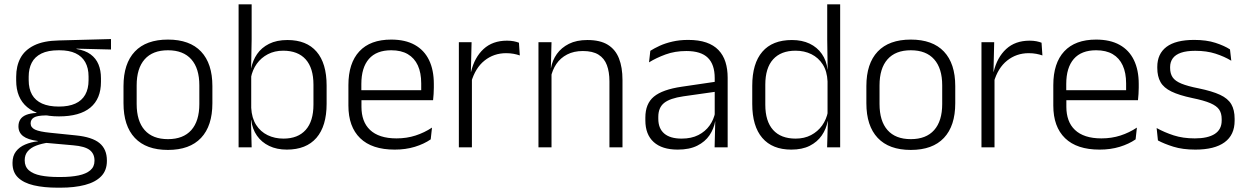

<svg xmlns="http://www.w3.org/2000/svg" viewBox="-20 -683 5780 890"><path d="M253.5 -143.5Q157.5 -143.5 106.2 -186.2Q55 -229 55 -310V-327Q55 -377 74.8 -414Q94.5 -451 138 -472.5Q181.5 -494 252 -495.5L494.5 -502V-453.5L334.5 -457.5V-456Q375 -449.5 400 -431Q425 -412.5 436.5 -384.5Q448 -356.5 448 -320.5V-303.5Q448 -225 398.8 -184.2Q349.5 -143.5 253.5 -143.5ZM250.5 137.5H261Q309 137.5 344 130.2Q379 123 398.5 106.5Q418 90 418 62.5V61Q418 29.5 395.5 12.2Q373 -5 319 -9.5L184 -21.5L205 -22Q172.5 -17.5 147.8 -8Q123 1.5 108.8 18Q94.5 34.5 94.5 59.5V60.5Q94.5 89.5 114 106.5Q133.5 123.5 168.5 130.5Q203.5 137.5 250.5 137.5ZM247 187Q183.5 187 136.5 176Q89.5 165 63.8 140.2Q38 115.5 38 73.5V71.5Q38 40 53.8 19.2Q69.5 -1.5 96.5 -13Q123.5 -24.5 155.5 -28L155 -29.5Q108.5 -35.5 87 -52.2Q65.5 -69 65.5 -97V-97.5Q65.5 -116 74.2 -129.5Q83 -143 101.5 -150.5Q120 -158 149.5 -159.5V-168.5L230 -147L192 -148Q152.5 -147.5 137.2 -138.2Q122 -129 122 -111.5V-111Q122 -92 142.5 -82.2Q163 -72.5 213.5 -67.5L331 -55.5Q407 -48 441.2 -19.8Q475.5 8.5 475.5 61V63Q475.5 107 449 134.2Q422.5 161.5 374 174.2Q325.5 187 260 187ZM253 -189Q298.5 -189 329 -202.8Q359.5 -216.5 375 -244Q390.5 -271.5 390.5 -311V-328.5Q390.5 -367.5 375.2 -394.8Q360 -422 330.2 -436Q300.5 -450 255.5 -450H252Q202.5 -450 171.8 -434.8Q141 -419.5 127 -392Q113 -364.5 113 -328V-311.5Q113 -271.5 128.5 -244.2Q144 -217 175 -203Q206 -189 253 -189Z M758.5 12Q657.5 12 605 -43.8Q552.5 -99.5 552.5 -204.5V-284Q552.5 -388.5 605 -444Q657.5 -499.5 758.5 -499.5Q859.5 -499.5 912 -444Q964.5 -388.5 964.5 -284V-204.5Q964.5 -99.5 912 -43.8Q859.5 12 758.5 12ZM758.5 -38Q829.5 -38 866.8 -80Q904 -122 904 -201V-287.5Q904 -366 866.8 -408Q829.5 -450 758.5 -450Q687.5 -450 650.5 -408Q613.5 -366 613.5 -287.5V-201Q613.5 -122 650.5 -80Q687.5 -38 758.5 -38Z M1309.5 10.5Q1263 10.5 1227.8 -6.5Q1192.5 -23.5 1171 -54.2Q1149.5 -85 1144.5 -126.5H1124.5L1144.5 -183Q1147 -136 1167.2 -104.2Q1187.5 -72.5 1220.5 -56.5Q1253.5 -40.5 1294 -40.5Q1361 -40.5 1397 -80.8Q1433 -121 1433 -198.5V-290.5Q1433 -367.5 1397 -407.8Q1361 -448 1292.5 -448Q1253 -448 1221.8 -431.8Q1190.5 -415.5 1170.2 -387.2Q1150 -359 1143 -322L1127 -366.5H1144.5Q1151.5 -403 1171.8 -432.5Q1192 -462 1227.2 -479.8Q1262.5 -497.5 1312.5 -497.5Q1401 -497.5 1447.5 -443.5Q1494 -389.5 1494 -286.5V-202Q1494 -98.5 1446.8 -44Q1399.5 10.5 1309.5 10.5ZM1086 0V-663H1146.5V-500.5L1144 -361L1144.5 -347.5V-142L1143.5 -122L1146.5 0Z M1809.5 10.5Q1704 10.5 1649.5 -42.5Q1595 -95.5 1595 -193.5V-288.5Q1595 -390.5 1645.8 -445Q1696.5 -499.5 1793.5 -499.5Q1858.5 -499.5 1902.5 -475Q1946.5 -450.5 1968.8 -404.5Q1991 -358.5 1991 -294V-276.5Q1991 -262 1990 -247.5Q1989 -233 1987.5 -218.5H1931.5Q1932.5 -240.5 1932.5 -260.2Q1932.5 -280 1932.5 -296.5Q1932.5 -345.5 1916.8 -379.8Q1901 -414 1870.2 -432Q1839.5 -450 1793.5 -450Q1725 -450 1690 -409.8Q1655 -369.5 1655 -293.5V-246L1655.5 -238V-187.5Q1655.5 -154 1665.2 -127Q1675 -100 1695.2 -80.8Q1715.5 -61.5 1746.2 -51.5Q1777 -41.5 1818 -41.5Q1865.5 -41.5 1906.2 -54.8Q1947 -68 1982.5 -91.5L1976.5 -37Q1945.5 -15.5 1903 -2.5Q1860.5 10.5 1809.5 10.5ZM1626.5 -218.5V-265H1974V-218.5Z M2164 -301.5 2148.5 -348 2163.5 -350Q2179.5 -417 2221.5 -455.8Q2263.5 -494.5 2330 -494.5Q2347.5 -494.5 2361.5 -491.8Q2375.5 -489 2385.5 -485L2389.5 -426Q2377 -430.5 2361 -433.5Q2345 -436.5 2326 -436.5Q2269 -436.5 2226 -402.2Q2183 -368 2164 -301.5ZM2107 0V-487.5H2166L2162.5 -341L2167.5 -336V0Z M2805 0V-306Q2805 -349.5 2793.2 -381Q2781.5 -412.5 2754.5 -429.5Q2727.5 -446.5 2682 -446.5Q2640 -446.5 2609 -430.5Q2578 -414.5 2559 -386.5Q2540 -358.5 2533 -322.5L2520.5 -367.5H2534Q2540.5 -403.5 2561.2 -432.8Q2582 -462 2617.2 -479.8Q2652.5 -497.5 2703 -497.5Q2762 -497.5 2797.5 -475.5Q2833 -453.5 2849.2 -412.2Q2865.5 -371 2865.5 -312V0ZM2476 0V-487.5H2536.5L2533.5 -367L2536.5 -364V0Z M3292.5 0 3295.5 -121.5 3293 -131V-288.5V-321Q3293 -384 3261.2 -415.2Q3229.5 -446.5 3161.5 -446.5Q3108.5 -446.5 3065 -430.5Q3021.5 -414.5 2988.5 -394L2994.5 -447.5Q3012.5 -459 3038 -470.8Q3063.5 -482.5 3096.8 -490.2Q3130 -498 3170 -498Q3219 -498 3253.8 -486Q3288.5 -474 3310.5 -451Q3332.5 -428 3342.8 -395.5Q3353 -363 3353 -322.5V0ZM3121.5 10.5Q3049 10.5 3010.2 -24.5Q2971.5 -59.5 2971.5 -125V-138Q2971.5 -202.5 3011.2 -235.2Q3051 -268 3140 -281L3303 -305L3306 -259L3147.5 -236.5Q3085.5 -227.5 3058.5 -205.8Q3031.5 -184 3031.5 -141.5V-132.5Q3031.5 -87.5 3059 -64Q3086.5 -40.5 3139.5 -40.5Q3185 -40.5 3217.2 -57Q3249.5 -73.5 3269.2 -101.2Q3289 -129 3295.5 -163.5L3307.5 -120.5H3295Q3289 -86 3268.8 -56Q3248.5 -26 3212.2 -7.8Q3176 10.5 3121.5 10.5Z M3648 10.5Q3560 10.5 3513.5 -43.8Q3467 -98 3467 -201V-285.5Q3467 -389 3513.8 -443.2Q3560.5 -497.5 3651 -497.5Q3697.5 -497.5 3732.8 -480.8Q3768 -464 3789.5 -433.2Q3811 -402.5 3816 -361H3836L3816 -305.5Q3814 -352.5 3794 -384Q3774 -415.5 3741.2 -431.8Q3708.5 -448 3667.5 -448Q3600 -448 3563.8 -408Q3527.5 -368 3527.5 -290.5V-197.5Q3527.5 -121 3563.5 -80.8Q3599.5 -40.5 3668 -40.5Q3708.5 -40.5 3739.5 -56.8Q3770.5 -73 3790.8 -101.2Q3811 -129.5 3818 -166L3834 -121H3816.5Q3810 -85 3789.2 -55Q3768.5 -25 3733.5 -7.2Q3698.5 10.5 3648 10.5ZM3814 0 3817.5 -122 3816 -142V-347.5L3816.5 -362L3814.5 -500.5V-663H3874.5V0Z M4202 12Q4101 12 4048.5 -43.8Q3996 -99.5 3996 -204.5V-284Q3996 -388.5 4048.5 -444Q4101 -499.5 4202 -499.5Q4303 -499.5 4355.5 -444Q4408 -388.5 4408 -284V-204.5Q4408 -99.5 4355.5 -43.8Q4303 12 4202 12ZM4202 -38Q4273 -38 4310.2 -80Q4347.5 -122 4347.5 -201V-287.5Q4347.5 -366 4310.2 -408Q4273 -450 4202 -450Q4131 -450 4094 -408Q4057 -366 4057 -287.5V-201Q4057 -122 4094 -80Q4131 -38 4202 -38Z M4586.5 -301.5 4571 -348 4586 -350Q4602 -417 4644 -455.8Q4686 -494.5 4752.5 -494.5Q4770 -494.5 4784 -491.8Q4798 -489 4808 -485L4812 -426Q4799.5 -430.5 4783.5 -433.5Q4767.5 -436.5 4748.5 -436.5Q4691.5 -436.5 4648.5 -402.2Q4605.5 -368 4586.5 -301.5ZM4529.5 0V-487.5H4588.5L4585 -341L4590 -336V0Z M5077 10.5Q4971.5 10.5 4917 -42.5Q4862.5 -95.5 4862.5 -193.5V-288.5Q4862.5 -390.5 4913.2 -445Q4964 -499.5 5061 -499.5Q5126 -499.5 5170 -475Q5214 -450.5 5236.2 -404.5Q5258.5 -358.5 5258.5 -294V-276.5Q5258.5 -262 5257.5 -247.5Q5256.5 -233 5255 -218.5H5199Q5200 -240.5 5200 -260.2Q5200 -280 5200 -296.5Q5200 -345.5 5184.2 -379.8Q5168.5 -414 5137.8 -432Q5107 -450 5061 -450Q4992.5 -450 4957.5 -409.8Q4922.5 -369.5 4922.5 -293.5V-246L4923 -238V-187.5Q4923 -154 4932.8 -127Q4942.5 -100 4962.8 -80.8Q4983 -61.5 5013.8 -51.5Q5044.5 -41.5 5085.5 -41.5Q5133 -41.5 5173.8 -54.8Q5214.5 -68 5250 -91.5L5244 -37Q5213 -15.5 5170.5 -2.5Q5128 10.5 5077 10.5ZM4894 -218.5V-265H5241.5V-218.5Z M5521 10.5Q5462 10.5 5419 -3Q5376 -16.5 5347.5 -32L5341.5 -89.5Q5377.5 -69.5 5420.5 -55.5Q5463.5 -41.5 5518.5 -41.5Q5579 -41.5 5611 -62.2Q5643 -83 5643 -124V-131Q5643 -157.5 5631.5 -174.8Q5620 -192 5590.5 -204.8Q5561 -217.5 5507 -228.5Q5445.5 -241.5 5410 -258.8Q5374.5 -276 5359.5 -302.5Q5344.5 -329 5344.5 -368V-373Q5344.5 -433.5 5387.2 -465.8Q5430 -498 5515.5 -498Q5572.5 -498 5614 -484.5Q5655.5 -471 5681.5 -454L5687.5 -401.5Q5655.5 -421 5614.5 -434.2Q5573.5 -447.5 5520.5 -447.5Q5480 -447.5 5454.2 -438.5Q5428.5 -429.5 5416.2 -412.5Q5404 -395.5 5404 -372.5V-368Q5404 -342 5415.5 -324.8Q5427 -307.5 5456 -295.5Q5485 -283.5 5536 -273.5Q5599 -260.5 5635.5 -243.5Q5672 -226.5 5687.5 -200Q5703 -173.5 5703 -132.5V-123.5Q5703 -57.5 5656.5 -23.5Q5610 10.5 5521 10.5Z"/></svg>

Font: Anek Tamil Medium Light
Style: Regular
Weight: 300
Version: Version 1.003